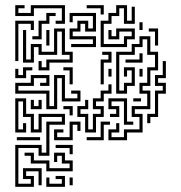

<svg xmlns="http://www.w3.org/2000/svg" viewBox="-20 -526 701 742"><path d="M195 -434V-446H219V-494H111V-464H39V-506H75V-494H51V-476H99V-506H231V-434ZM369 -470V-494H315V-506H381V-470ZM369 -344V-446H399V-476H429V-506H471V-446H489V-500H501V-434H459V-494H441V-464H411V-434H381V-356H459V-386H489V-404H441V-374H399V-410H411V-386H429V-416H501V-374H471V-344ZM105 -374V-386H129V-446H159V-476H195V-464H171V-434H141V-374ZM255 -344V-356H339V-374H249V-416H279V-446H321V-416H339V-464H261V-440H249V-476H351V-404H309V-434H291V-404H261V-386H351V-344ZM39 -290V-446H111V-410H99V-434H51V-290ZM519 -410V-440H531V-410ZM129 -254V-290H141V-266H159V-296H249V-314H219V-404H201V-314H129V-344H111V-284H69V-410H81V-296H99V-356H141V-326H189V-416H231V-326H261V-284H171V-254ZM579 -350V-404H555V-416H591V-350ZM159 -350V-410H171V-350ZM399 16V-26H429V-50H441V-14H411V4H459V-26H519V-74H489V-116H549V-164H519V-206H549V-266H579V-314H549V-374H531V-344H501V-314H441V-176H459V-206H489V-254H471V-230H459V-266H501V-194H471V-164H429V-326H489V-356H519V-386H561V-326H591V-254H561V-194H531V-176H561V-104H501V-86H531V-14H471V16ZM369 -200V-296H399V-314H375V-326H411V-284H381V-200ZM465 -284V-296H519V-320H531V-284ZM549 -50V-86H579V-176H609V-194H579V-236H609V-290H621V-224H591V-206H621V-164H591V-74H561V-50ZM249 -200V-254H225V-266H261V-200ZM39 -224V-260H51V-236H69V-266H105V-254H81V-224ZM399 -230V-260H411V-230ZM519 -230V-260H531V-230ZM159 -104V-164H39V-206H99V-236H171V-194H135V-206H159V-224H111V-194H51V-176H171V-116H189V-236H231V-146H279V-164H255V-176H291V-134H219V-224H201V-104ZM309 -14V-74H279V-116H309V-140H321V-104H291V-86H321V-26H339V-86H369V-104H339V-146H369V-176H399V-200H411V-164H381V-134H351V-116H381V-74H351V-14ZM495 -134V-146H525V-134ZM459 -44V-134H411V-116H441V-74H405V-86H429V-104H399V-146H471V-56H495V-44ZM39 196V34H141V64H159V-56H219V-74H141V-14H99V-74H69V-134H51V-26H69V-50H81V-14H39V-146H81V-86H111V-26H129V-86H231V-44H171V76H129V46H51V184H99V166H69V124H141V190H129V136H81V154H111V196ZM99 -104V-140H111V-116H129V-140H141V-104ZM249 -80V-104H225V-116H261V-80ZM189 16V-26H225V-14H201V4H249V-56H291V-20H279V-44H261V16ZM315 16V4H369V-56H405V-44H381V16ZM45 16V4H135V16ZM249 70V46H195V34H261V70ZM159 136V106H99V76H75V64H111V94H171V124H249V106H219V76H201V100H189V64H231V94H261V136ZM159 196V160H171V184H219V166H195V154H231V196ZM249 190V160H261V190Z"/></svg>

Font: Rubik Maze
Style: Regular
Weight: 400
Designer: Hubert and Fischer, NaN
Foundry: Hubert and Fischer, NaN
Version: Version 2.200